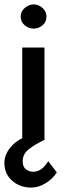

<svg xmlns="http://www.w3.org/2000/svg" viewBox="-22 -634 306 872"><path d="M120 218Q69 218 33.5 187Q-2 156 -2 106Q-2 71 22.5 39Q47 7 87 -10L162 -9L182 0Q136 22 108.5 44Q81 66 81 98Q81 124 96 135Q111 146 129 146Q168 146 197 98L236 149Q217 179 184.5 198.5Q152 218 120 218ZM79 -418H180V0H79ZM72 -559Q72 -582 90.5 -598Q109 -614 131 -614Q153 -614 171 -598Q189 -582 189 -559Q189 -534 171 -519Q153 -504 131 -504Q109 -504 90.5 -519Q72 -534 72 -559Z"/></svg>

Font: Reem Kufi Fun
Style: Regular
Weight: 400
Designer: Khaled Hosny
Version: Version 1.005